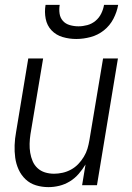

<svg xmlns="http://www.w3.org/2000/svg" viewBox="-20 -760 540 788"><path d="M179 8Q152 8 127.5 0.5Q103 -7 85 -24Q67 -41 56.5 -64Q46 -87 42.5 -112.5Q39 -138 40 -164.5Q41 -191 46 -218L96 -520H157L105 -209Q102 -189 101.5 -170Q101 -151 104 -133Q107 -115 114 -98.5Q121 -82 134 -70Q147 -58 164.5 -52.5Q182 -47 202 -47Q219 -47 237 -51Q255 -55 271.5 -64Q288 -73 301 -86.5Q314 -100 324 -116.5Q334 -133 339 -150Q344 -167 347 -185L403 -520H464L378 0H317L331 -85Q319 -65 303 -46.5Q287 -28 266.5 -15.5Q246 -3 223.5 2.5Q201 8 179 8ZM293 -600Q264 -600 237 -608Q210 -616 191.5 -635.5Q173 -655 167.5 -683Q162 -711 167 -740H225Q222 -722 224.5 -704.5Q227 -687 238 -674.5Q249 -662 266.5 -657Q284 -652 302 -652Q320 -652 338.5 -657Q357 -662 372 -674.5Q387 -687 395.5 -704.5Q404 -722 407 -740H465Q460 -711 445.5 -683Q431 -655 406.5 -635.5Q382 -616 352 -608Q322 -600 293 -600Z"/></svg>

Font: Iosevka Light Oblique
Style: Regular
Weight: 300
Italic angle: -9°
Monospace: yes
Designer: Belleve Invis
Foundry: Belleve Invis
Version: Version 32.5.0; ttfautohint (v1.8.4)